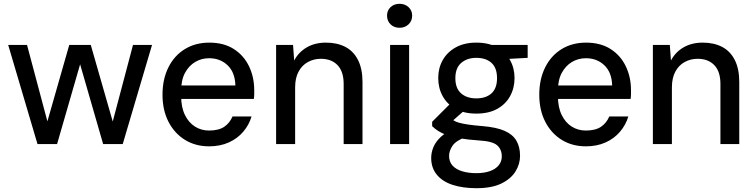

<svg xmlns="http://www.w3.org/2000/svg" viewBox="-20 -757 3973 1009"><path d="M177 0 23 -521H122L231 -112H227L344 -521H457L574 -113H571L679 -521H779L625 0H522L399 -426H403L280 0Z M1079 12Q1007 12 952 -22Q897 -56 865.5 -117Q834 -178 834 -259Q834 -341 865 -403Q896 -465 951.5 -499Q1007 -533 1080 -533Q1156 -533 1208.5 -499.5Q1261 -466 1288.5 -409Q1316 -352 1316 -283Q1316 -273 1316 -262Q1316 -251 1314 -237H908V-308H1217Q1215 -377 1176 -414Q1137 -451 1079 -451Q1039 -451 1006 -431.5Q973 -412 952.5 -374.5Q932 -337 932 -280V-252Q932 -193 952 -152.5Q972 -112 1005 -91.5Q1038 -71 1078 -71Q1129 -71 1158 -90.5Q1187 -110 1202 -145H1302Q1289 -101 1258.5 -65Q1228 -29 1182.5 -8.5Q1137 12 1079 12Z M1431 0V-521H1520L1526 -439Q1549 -483 1592 -508Q1635 -533 1693 -533Q1752 -533 1795 -510.5Q1838 -488 1861.5 -441.5Q1885 -395 1885 -326V0H1786V-316Q1786 -381 1754 -414.5Q1722 -448 1666 -448Q1629 -448 1598 -431Q1567 -414 1549 -380.5Q1531 -347 1531 -298V0Z M2030 0V-521H2130V0ZM2080 -611Q2051 -611 2032.5 -629Q2014 -647 2014 -675Q2014 -702 2032.5 -719.5Q2051 -737 2080 -737Q2108 -737 2127 -719.5Q2146 -702 2146 -675Q2146 -647 2127 -629Q2108 -611 2080 -611Z M2484 232Q2412 232 2358.5 214.5Q2305 197 2275.5 161Q2246 125 2246 73Q2246 44 2258 15.5Q2270 -13 2297 -38Q2324 -63 2369 -82L2430 -38Q2376 -18 2358 9Q2340 36 2340 62Q2340 93 2358 113Q2376 133 2408.5 143Q2441 153 2483 153Q2524 153 2554 142.5Q2584 132 2600.5 112Q2617 92 2617 65Q2617 28 2592.5 6.5Q2568 -15 2496 -19Q2438 -23 2397 -30Q2356 -37 2328.5 -47Q2301 -57 2282.5 -69Q2264 -81 2251 -94V-117L2352 -218L2437 -191L2323 -91L2344 -138Q2355 -130 2365 -123.5Q2375 -117 2392.5 -112Q2410 -107 2440 -102.5Q2470 -98 2519 -94Q2589 -88 2631.5 -69.5Q2674 -51 2693.5 -18Q2713 15 2713 62Q2713 105 2689 144Q2665 183 2614.5 207.5Q2564 232 2484 232ZM2483 -160Q2419 -160 2374.5 -184.5Q2330 -209 2306.5 -251.5Q2283 -294 2283 -347Q2283 -399 2306.5 -441Q2330 -483 2375 -508Q2420 -533 2483 -533Q2548 -533 2592.5 -508Q2637 -483 2660.5 -441Q2684 -399 2684 -347Q2684 -294 2660.5 -251.5Q2637 -209 2592.5 -184.5Q2548 -160 2483 -160ZM2483 -240Q2534 -240 2563 -266.5Q2592 -293 2592 -346Q2592 -400 2563 -426.5Q2534 -453 2483 -453Q2435 -453 2404 -426.5Q2373 -400 2373 -346Q2373 -293 2403 -266.5Q2433 -240 2483 -240ZM2570 -443 2546 -521H2753V-453Z M3059 12Q2987 12 2932 -22Q2877 -56 2845.5 -117Q2814 -178 2814 -259Q2814 -341 2845 -403Q2876 -465 2931.5 -499Q2987 -533 3060 -533Q3136 -533 3188.5 -499.5Q3241 -466 3268.5 -409Q3296 -352 3296 -283Q3296 -273 3296 -262Q3296 -251 3294 -237H2888V-308H3197Q3195 -377 3156 -414Q3117 -451 3059 -451Q3019 -451 2986 -431.5Q2953 -412 2932.5 -374.5Q2912 -337 2912 -280V-252Q2912 -193 2932 -152.5Q2952 -112 2985 -91.5Q3018 -71 3058 -71Q3109 -71 3138 -90.5Q3167 -110 3182 -145H3282Q3269 -101 3238.5 -65Q3208 -29 3162.5 -8.5Q3117 12 3059 12Z M3411 0V-521H3500L3506 -439Q3529 -483 3572 -508Q3615 -533 3673 -533Q3732 -533 3775 -510.5Q3818 -488 3841.5 -441.5Q3865 -395 3865 -326V0H3766V-316Q3766 -381 3734 -414.5Q3702 -448 3646 -448Q3609 -448 3578 -431Q3547 -414 3529 -380.5Q3511 -347 3511 -298V0Z"/></svg>

Font: DM Sans 10pt Medium
Style: Regular
Weight: 500
Version: Version 4.004;gftools[0.9.30]